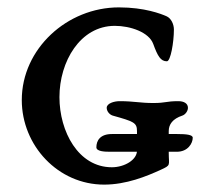

<svg xmlns="http://www.w3.org/2000/svg" viewBox="-20 -490 542 520"><path d="M277 -79H459C489 -79 502 -102 502 -117C502 -125 485 -127 460 -127H283C251 -127 241 -109 241 -91C241 -80 263 -79 277 -79ZM437 -77V-135C437 -153 447.4 -168.2 474 -177C481.6 -179.5 489 -189 489 -198C489 -210 478 -216 463 -216C429 -216 430 -211 395 -211C359 -211 343 -216 304 -216C289 -216 269 -210 269 -198C269 -189 276 -180 285 -177C342 -161 351 -158 351 -135V-82C351 -57 317 -37 283 -37C192 -37 141 -134 141 -227C141 -323 197 -420 291 -420C333 -420 383.4 -402.9 395 -371C407 -338.1 415 -324 432 -324C442 -324 451 -375.5 451 -410C451 -424 443.8 -440.4 431 -446C416.3 -452.4 372 -470 302 -470C162 -470 39 -358 39 -219C39 -96 137 10 262 10C322 10 376.8 -12.5 415 -30C444.1 -43.3 437 -41 437 -77Z"/></svg>

Font: EB Garamond SC 08
Style: Regular
Weight: 400
Version: Version 0.016